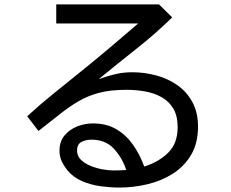

<svg xmlns="http://www.w3.org/2000/svg" viewBox="-20 -804 1040 865"><path d="M517.6 41Q478.5 41 434.6 35.2Q390.6 29.3 351.1 12.7Q311.5 -3.9 284.2 -36.1Q268.6 -55.7 258.3 -77.1Q248 -98.6 248 -125Q248 -166 270.5 -193.4Q293 -220.7 327.6 -234.4Q362.3 -248 398.4 -248Q460 -248 504.4 -221.7Q548.8 -195.3 579.6 -151.4Q610.4 -107.4 629.9 -53.7Q695.3 -74.2 737.8 -116.2Q780.3 -158.2 780.3 -230.5Q780.3 -282.2 760.7 -314.9Q741.2 -347.7 708 -366.2Q674.8 -384.8 633.8 -392.1Q592.8 -399.4 548.8 -399.4Q478.5 -399.4 427.7 -386.2Q377 -373 335 -348.6Q293 -324.2 250 -290Q207 -255.9 153.3 -213.9L102.5 -280.3Q161.1 -334 223.6 -384.3Q286.1 -434.6 347.7 -484.4Q412.1 -536.1 476.1 -590.3Q540 -644.5 602.5 -698.2H233.4V-784.2H696.3L755.9 -725.6Q678.7 -650.4 593.8 -583.5Q508.8 -516.6 424.8 -447.3Q460.9 -460.9 498.5 -469.7Q536.1 -478.5 575.2 -478.5Q631.8 -478.5 685.1 -463.9Q738.3 -449.2 780.3 -419.4Q822.3 -389.6 847.2 -343.3Q872.1 -296.9 872.1 -233.4Q872.1 -159.2 841.3 -106.9Q810.5 -54.7 759.3 -22Q708 10.7 645 25.9Q582 41 517.6 41ZM491.2 -36.1Q505.9 -36.1 520 -36.6Q534.2 -37.1 548.8 -38.1Q530.3 -93.8 492.7 -134.3Q455.1 -174.8 391.6 -174.8Q367.2 -174.8 347.2 -164.6Q327.1 -154.3 327.1 -126Q327.1 -100.6 345.2 -83.5Q363.3 -66.4 390.6 -55.7Q418 -44.9 445.3 -40.5Q472.7 -36.1 491.2 -36.1Z"/></svg>

Font: Kosugi
Style: Regular
Weight: 400
Version: Version 4.002